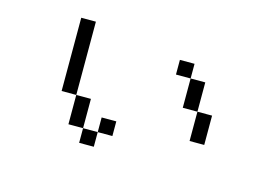

<svg xmlns="http://www.w3.org/2000/svg" viewBox="-72 -583 1144 791"><g transform="rotate(15 500.0 -188.0)"><path d="M437.5 0V-62.5H375V0H312.5V62.5H375V0ZM312.5 0Q312.5 0 312.5 -125H250Q250 -125 250 0ZM250 -125V-437.5H187.5V-125ZM750 -187.5Q750 -187.5 750 -62.5H812.5Q812.5 -62.5 812.5 -187.5ZM750 -187.5Q750 -187.5 750 -312.5H687.5Q687.5 -312.5 687.5 -187.5ZM687.5 -312.5V-375H625V-312.5Z"/></g></svg>

Font: BFUnifontExMono
Style: Regular
Weight: 500
Version: Version 15.0.06